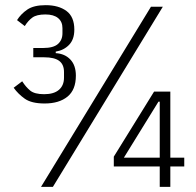

<svg xmlns="http://www.w3.org/2000/svg" viewBox="-20 -724 759 744"><path d="M109 -538H147Q187 -538 204.5 -553.5Q222 -569 222 -595V-615Q222 -640 205 -654Q188 -668 156 -668Q122 -668 105.5 -656Q89 -644 76 -623L46 -646Q61 -670 86 -687Q111 -704 157 -704Q207 -704 237.5 -681.5Q268 -659 268 -609Q268 -571 247.5 -550Q227 -529 196 -524V-518Q231 -516 252.5 -493.5Q274 -471 274 -431Q274 -376 241.5 -349.5Q209 -323 153 -323Q102 -323 76 -341.5Q50 -360 33 -384L66 -409Q80 -387 97 -373Q114 -359 151 -359Q189 -359 208.5 -376Q228 -393 228 -423V-445Q228 -474 209.5 -488Q191 -502 151 -502H109ZM185 0H139L565 -698H611ZM640 0H599V-79H421V-117L577 -369H640V-113H694V-79H640ZM599 -113V-330H594L460 -113Z"/></svg>

Font: IBM Plex Sans Condensed Light
Style: Regular
Weight: 300
Width: 3
Designer: Mike Abbink, Paul van der Laan, Pieter van Rosmalen
Foundry: Bold Monday
Version: Version 3.201